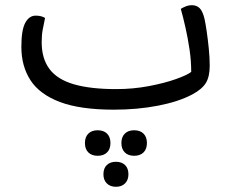

<svg xmlns="http://www.w3.org/2000/svg" viewBox="-20 -405 887 737"><path d="M417 16Q288 16 210 -13.5Q132 -43 97 -97Q62 -151 62 -225Q62 -290 77 -317.5Q92 -345 117 -345Q129 -345 138 -342.5Q147 -340 153 -336Q148 -312 144 -291.5Q140 -271 140 -243Q140 -180 170 -140Q200 -100 263.5 -81.5Q327 -63 426 -63Q491 -63 551.5 -74.5Q612 -86 655.5 -101.5Q699 -117 714 -129Q714 -172 707.5 -215.5Q701 -259 692 -299Q683 -339 674 -371Q682 -376 693 -380.5Q704 -385 717 -385Q735 -385 746.5 -373.5Q758 -362 765 -333Q769 -315 773.5 -284Q778 -253 781.5 -218Q785 -183 785 -153Q785 -111 770.5 -87Q756 -63 719 -43Q667 -15 587.5 0.5Q508 16 417 16ZM355 193Q332 193 319 180Q306 167 306 144Q306 121 319 108Q332 95 355 95Q378 95 391 108Q404 121 404 144Q404 167 391 180Q378 193 355 193ZM495 193Q472 193 459 180Q446 167 446 144Q446 121 459 108Q472 95 495 95Q518 95 531 108Q544 121 544 144Q544 167 531 180Q518 193 495 193ZM425 216Q447 216 460 228.5Q473 241 473 264Q473 286 460 299Q447 312 425 312Q403 312 390 299Q377 286 377 264Q377 241 390 228.5Q403 216 425 216Z"/></svg>

Font: Baloo Bhaijaan 2
Style: Regular
Weight: 400
Designer: Sanskriti Dholi, Noopur Datye and Ek Type
Foundry: Ek Type
Version: Version 1.701